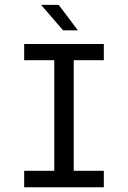

<svg xmlns="http://www.w3.org/2000/svg" viewBox="-20 -790 540 810"><path d="M82 -604.5H418V-536.1H291V-69.3H418V0H82V-69.3H209V-536.1H82ZM227.5 -769.5 308.6 -662.1H246.1L153.3 -769.5Z"/></svg>

Font: BabelStone Coelbren y Beirdd
Style: Regular
Weight: 400
Designer: Andrew West
Foundry: BabelStone
Version: Version 1.00;September 27, 2022